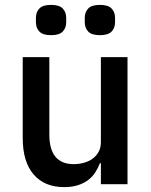

<svg xmlns="http://www.w3.org/2000/svg" viewBox="-20 -754 620 786"><path d="M393 -86H389Q382 -67 370.5 -49Q359 -31 341.5 -17.5Q324 -4 299.5 4Q275 12 243 12Q162 12 117.5 -40Q73 -92 73 -189V-520H182V-203Q182 -82 282 -82Q303 -82 323 -87.5Q343 -93 358.5 -104Q374 -115 383.5 -132Q393 -149 393 -172V-520H502V0H393ZM189 -610Q155 -610 141 -625Q127 -640 127 -663V-681Q127 -704 141 -719Q155 -734 189 -734Q223 -734 237 -719Q251 -704 251 -681V-663Q251 -640 237 -625Q223 -610 189 -610ZM389 -610Q355 -610 341 -625Q327 -640 327 -663V-681Q327 -704 341 -719Q355 -734 389 -734Q423 -734 437 -719Q451 -704 451 -681V-663Q451 -640 437 -625Q423 -610 389 -610Z"/></svg>

Font: IBM Plex Sans Thai Looped Medium
Style: Regular
Weight: 500
Designer: Mike Abbink, Paul van der Laan, Pieter van Rosmalen, Ben Mitchell, Mark Frömberg
Foundry: Bold Monday
Version: Version 1.1